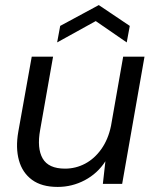

<svg xmlns="http://www.w3.org/2000/svg" viewBox="-20 -724 615 756"><path d="M207 12Q144 12 106 -16Q68 -44 54.5 -93Q41 -142 52 -205L105 -501H189L138 -212Q125 -140 148 -100Q171 -60 236 -60Q278 -60 315 -79.5Q352 -99 379 -137Q406 -175 417 -228L465 -501H549L461 0H385L395 -89Q364 -41 314 -14.5Q264 12 207 12ZM205 -557 217 -622 369 -704 491 -622 479 -557 357 -641Z"/></svg>

Font: DM Sans 17pt
Style: Italic
Weight: 400
Italic angle: -10°
Version: Version 4.004;gftools[0.9.30]